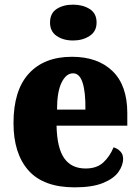

<svg xmlns="http://www.w3.org/2000/svg" viewBox="-20 -795 602 825"><path d="M301 10Q167 10 102.5 -62.5Q38 -135 38 -266Q38 -407 104 -479Q170 -551 289 -551Q400 -551 463.5 -489.5Q527 -428 527 -309V-255H223Q225 -159 256 -115Q287 -71 348 -71Q396 -71 424 -97Q452 -123 468 -162Q485 -157 497 -144.5Q509 -132 509 -113Q509 -84 488.5 -55.5Q468 -27 422 -8.5Q376 10 301 10ZM347 -324Q348 -399 335 -439.5Q322 -480 294 -480Q264 -480 244.5 -440Q225 -400 225 -324ZM294 -621Q252 -621 223.5 -640.5Q195 -660 195 -698Q195 -738 223.5 -756.5Q252 -775 294 -775Q335 -775 365 -756.5Q395 -738 395 -698Q395 -660 365 -640.5Q335 -621 294 -621Z"/></svg>

Font: Noto Serif Armenian SemiCondensed Black
Style: Regular
Weight: 900
Width: 4
Designer: Monotype Design Team
Foundry: Monotype Imaging Inc.
Version: Version 2.008; ttfautohint (v1.8.4.7-5d5b)